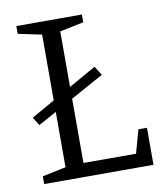

<svg xmlns="http://www.w3.org/2000/svg" viewBox="-73 -670 620 730"><g transform="rotate(-10 237.5 -305.0)"><path d="M60 -224 40 -256 305 -406 327 -371ZM39 0V-30L130 -49V-561L39 -580V-610H292V-580L200 -561V-53H403L428 -143H461V0Z"/></g></svg>

Font: Manuale Light
Style: Regular
Weight: 300
Designer: Eduardo Tunni / Pablo Cosgaya
Foundry: Eduardo Tunni / Pablo Cosgaya
Version: Version 1.002